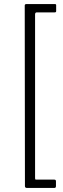

<svg xmlns="http://www.w3.org/2000/svg" viewBox="-20 -762 312 947"><path d="M102 -735Q102 -742 111 -742H250Q257 -742 257 -737V-707Q257 -701 250 -701H162Q153 -701 153 -691V117Q153 121 154 122.5Q155 124 159 124H248Q256 124 256 132V156Q256 165 248 165H113Q103 165 103 156L102 -735Z"/></svg>

Font: Libre Franklin ExtraLight
Style: Regular
Weight: 250
Designer: Pablo Impallari, Rodrigo Fuenzalida, Nhung Nguyen
Foundry: Impallari Type
Version: Version 3.000